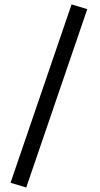

<svg xmlns="http://www.w3.org/2000/svg" viewBox="-20 -731 444 854"><path d="M298.3 -711.4 368.2 -690.4 96.7 103 26.9 82Z"/></svg>

Font: Sahel SemiBold FD
Style: SemiBold-FD
Weight: 600
Foundry: Saber Rastikerdar (saber.rastikerdar@gmail.com)
Version: Version 3.3.0